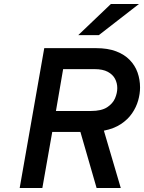

<svg xmlns="http://www.w3.org/2000/svg" viewBox="-20 -941 721 961"><path d="M78.5 0 201.5 -700H461Q519.5 -700 561 -684.2Q602.5 -668.5 629.2 -641Q656 -613.5 668.5 -578Q681 -542.5 681 -503Q681 -471.5 671.5 -438Q662 -404.5 641 -373.8Q620 -343 585.2 -320Q550.5 -297 500 -287L584.5 0H463.5L382.5 -280.5H241.5L192 0ZM260 -385.5H435Q487.5 -385.5 516 -404Q544.5 -422.5 555.8 -449Q567 -475.5 567 -500Q567 -525 555.8 -546.5Q544.5 -568 519.5 -581.5Q494.5 -595 453.5 -595H296ZM371.5 -765 535 -921H675.5L474.5 -765Z"/></svg>

Font: Overpass SemiBold
Style: Italic
Weight: 600
Italic angle: -10°
Designer: Delve Withrington, Dave Bailey, Thomas Jockin
Foundry: Delve Fonts LLC
Version: Version 4.000